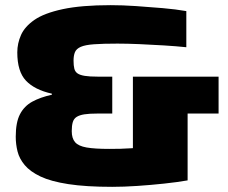

<svg xmlns="http://www.w3.org/2000/svg" viewBox="-20 -716 884 744"><path d="M415 8Q313 8 245 -2.5Q177 -13 137 -32Q97 -51 76 -76Q55 -101 48 -129Q41 -157 41 -186Q41 -242 57.5 -273.5Q74 -305 105 -322Q136 -339 181 -349V-353Q114 -368 80.5 -403.5Q47 -439 47 -513Q47 -548 61.5 -580.5Q76 -613 113.5 -639Q151 -665 223 -680.5Q295 -696 409 -696Q454 -696 506.5 -692.5Q559 -689 610.5 -684.5Q662 -680 702 -673V-533Q663 -537 615 -540Q567 -543 520 -545Q473 -547 435 -547Q379 -547 344.5 -544.5Q310 -542 293 -534.5Q276 -527 270.5 -514Q265 -501 265 -481Q265 -462 268 -450Q271 -438 280.5 -431.5Q290 -425 308.5 -422Q327 -419 359 -419H415V-276H358Q326 -276 307 -273Q288 -270 277 -263Q266 -256 262 -242.5Q258 -229 258 -208Q258 -180 271 -165Q284 -150 315.5 -144.5Q347 -139 403 -139Q427 -139 447 -139.5Q467 -140 488.5 -141.5Q510 -143 537 -145L495 -98V-419H827V-276H707V-17Q667 -10 615.5 -4.5Q564 1 512 4.5Q460 8 415 8Z"/></svg>

Font: Saira Expanded ExtraBold
Style: Regular
Weight: 800
Width: 7
Designer: Hector Gatti with collaboration of the Omnibus-Type team
Foundry: Omnibus-Type
Version: Version 1.101